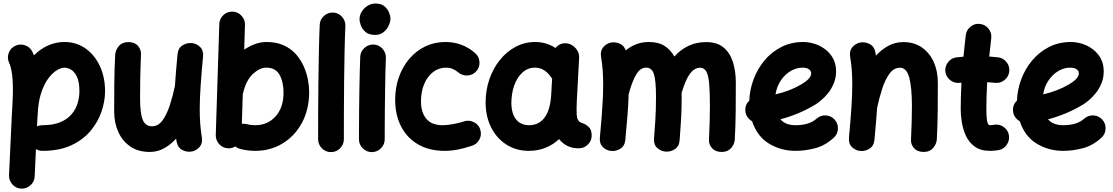

<svg xmlns="http://www.w3.org/2000/svg" viewBox="-20 -806 6443 1111"><path d="M103 285.6Q72.3 284.2 51.8 261.2Q31.2 238.3 32.2 208L47.9 -127.9Q50.8 -175.8 52.7 -217Q54.7 -258.3 54.7 -294.4Q54.7 -342.8 48.6 -383.1Q42.5 -423.3 33.2 -441.4Q20 -468.8 30 -498Q40 -527.3 67.4 -540.5Q94.7 -553.7 124 -544.2Q153.3 -534.7 167 -507.3Q171.9 -497.1 176.3 -485.8Q212.9 -522.5 257.8 -542.7Q302.7 -563 353 -563Q421.4 -563 474.4 -525.9Q527.3 -488.8 557.6 -424.3Q587.9 -359.9 587.9 -277.3Q587.9 -223.1 568.4 -163.3Q548.8 -103.5 505.9 -51Q462.9 1.5 393.6 34.2Q324.2 66.9 225.1 66.9Q205.6 66.9 188 56.6L180.7 214.8Q179.2 245.6 156.2 266.1Q133.3 286.6 103 285.6ZM196.3 -119.1 194.3 -74.7Q209 -81.5 225.1 -81.5Q289.1 -81.5 330.6 -99.6Q372.1 -117.7 396 -147Q419.9 -176.3 429.7 -210.4Q439.5 -244.6 439.5 -277.3Q439.5 -333 425 -362.5Q410.6 -392.1 390.4 -403.3Q370.1 -414.6 353 -414.6Q335.4 -414.6 310.5 -400.4Q285.6 -386.2 261 -354.2Q236.3 -322.3 218.5 -269.3Q200.7 -216.3 197.8 -139.2Q197.8 -135.3 197.3 -131.3Q196.8 -124 196.3 -119.1Z M1154.8 -478.5Q1145 -374 1140.4 -301.3Q1135.7 -228.5 1135.7 -173.3Q1135.7 -127.4 1138.7 -89.1Q1141.6 -50.8 1147.9 -11.7Q1153.3 22 1136.2 42.7Q1119.1 63.5 1093.8 69.8Q1064.9 76.7 1036.4 62.7Q1007.8 48.8 1001.5 11.2Q1000 3.4 999 -3.9Q967.8 30.8 929.7 52Q891.6 73.2 846.7 73.2Q780.3 73.2 734.4 42Q688.5 10.7 664.6 -42.5Q640.6 -95.7 640.6 -161.1Q640.6 -239.7 641.4 -323.5Q642.1 -407.2 646.5 -489.7Q648.4 -517.1 668 -539.8Q687.5 -562.5 722.7 -562.5Q759.3 -562.5 778.3 -540.5Q797.4 -518.6 795.9 -489.7Q794.4 -454.1 793.2 -418.5Q792 -382.8 791.3 -338.9Q790.5 -294.9 790.5 -234.4Q790.5 -150.9 805.9 -113Q821.3 -75.2 859.9 -75.2Q895 -75.2 919.7 -108.4Q944.3 -141.6 961.9 -194.8Q979.5 -248 992.2 -308.6Q994.6 -348.1 998.5 -393.6Q1002.4 -439 1007.3 -492.2Q1010.7 -527.8 1036.4 -543.7Q1062 -559.6 1090.3 -556.6Q1117.2 -554.2 1137.7 -534.4Q1158.2 -514.6 1154.8 -478.5Z M1325.7 -738.8Q1356 -737.8 1377.2 -715.3Q1398.4 -692.9 1397.5 -662.6L1393.1 -518.6Q1423.8 -539.6 1456.5 -551.3Q1489.3 -563 1521 -563Q1579.6 -563 1622.1 -543.5Q1664.6 -523.9 1692.9 -491.7Q1721.2 -459.5 1738 -420.9Q1754.9 -382.3 1762 -344Q1769 -305.7 1769 -274.4Q1769 -173.8 1728 -96.9Q1687 -20 1616.2 23.4Q1545.4 66.9 1456.5 66.9Q1411.1 66.9 1368.7 55.2Q1353.5 51.3 1341.3 41.5Q1322.8 52.7 1300.8 52.2Q1270 51.3 1249 28.8Q1228 6.3 1228.5 -24.4L1249 -667Q1250 -697.3 1272.5 -718.5Q1294.9 -739.7 1325.7 -738.8ZM1406.7 -87.9Q1430.2 -81.5 1456.5 -81.5Q1528.8 -81.5 1574.7 -132.6Q1620.6 -183.6 1620.6 -270Q1620.6 -332.5 1597.4 -373.5Q1574.2 -414.6 1521 -414.6Q1483.4 -414.6 1444.3 -379.2Q1405.3 -343.8 1386.2 -266.6Q1385.7 -263.7 1384.8 -260.7L1379.4 -89.8Q1393.1 -91.3 1406.7 -87.9Z M1907.7 -733.4Q1938.5 -731.9 1959 -709Q1979.5 -686 1978.5 -655.8Q1975.6 -594.2 1973.9 -511.7Q1972.2 -429.2 1971.2 -338.4Q1970.2 -247.6 1970 -159.7Q1969.7 -71.8 1969.7 0Q1969.7 30.3 1947.8 52.2Q1925.8 74.2 1895 74.2Q1864.7 74.2 1842.8 52.2Q1820.8 30.3 1820.8 0Q1820.8 -72.3 1821 -160.2Q1821.3 -248 1822.5 -339.4Q1823.7 -430.7 1825.4 -514.6Q1827.1 -598.6 1830.1 -662.6Q1831.5 -693.4 1854.5 -713.9Q1877.4 -734.4 1907.7 -733.4Z M2060.5 -694.8Q2060.5 -717.8 2073.2 -738.5Q2085.9 -759.3 2106.9 -772.5Q2127.9 -785.6 2152.8 -785.6Q2184.6 -785.6 2203.4 -770.5Q2222.2 -755.4 2230.7 -734.9Q2239.3 -714.4 2239.3 -698.2Q2239.3 -680.2 2229.2 -658Q2219.2 -635.7 2199.5 -619.9Q2179.7 -604 2150.4 -604Q2115.7 -604 2096.2 -620.1Q2076.7 -636.2 2068.6 -657.5Q2060.5 -678.7 2060.5 -694.8ZM2142.1 -548.3Q2172.9 -546.9 2193.4 -523.9Q2213.9 -501 2212.9 -470.7Q2211.4 -437.5 2210.2 -389.4Q2209 -341.3 2208.3 -286.4Q2207.5 -231.4 2207 -177.2Q2206.5 -123 2206.3 -76.7Q2206.1 -30.3 2206.1 0Q2206.1 30.3 2184.1 52.2Q2162.1 74.2 2131.3 74.2Q2101.1 74.2 2079.1 52.2Q2057.1 30.3 2057.1 0Q2057.1 -31.2 2057.4 -77.6Q2057.6 -124 2058.1 -178.5Q2058.6 -232.9 2059.6 -288.3Q2060.5 -343.8 2061.8 -392.8Q2063 -441.9 2064.5 -477.5Q2065.9 -508.3 2088.9 -528.8Q2111.8 -549.3 2142.1 -548.3Z M2736.8 -394.5Q2717.3 -371.6 2686.3 -369.4Q2655.3 -367.2 2632.3 -386.7Q2599.6 -414.6 2561.5 -414.6Q2519 -414.6 2486.3 -389.4Q2453.6 -364.3 2434.8 -320.3Q2416 -276.4 2416 -219.7Q2416 -154.8 2447.3 -118.2Q2478.5 -81.5 2540.5 -81.5Q2567.9 -81.5 2603.3 -88.1Q2638.7 -94.7 2668 -104.5Q2697.3 -112.8 2724.6 -97.9Q2752 -83 2759.8 -53.7Q2768.1 -23.9 2753.2 2.7Q2738.3 29.3 2709 38.1Q2664.6 52.7 2627.4 59.8Q2590.3 66.9 2553.2 66.9Q2464.4 66.9 2400.1 30Q2335.9 -6.8 2301.3 -73.5Q2266.6 -140.1 2266.6 -228.5Q2266.6 -298.8 2288.1 -359.4Q2309.6 -419.9 2348.6 -465.8Q2387.7 -511.7 2440.9 -537.4Q2494.1 -563 2557.1 -563Q2656.2 -563 2729 -499Q2752 -479.5 2754.4 -448.5Q2756.8 -417.5 2736.8 -394.5Z M3329.1 52.2Q3291.5 52.2 3263.2 38.3Q3234.9 24.4 3215.3 -1Q3141.1 66.9 3040 66.9Q2967.3 66.9 2910.9 31Q2854.5 -4.9 2822.5 -67.6Q2790.5 -130.4 2790 -210.9Q2789.6 -281.7 2811 -345.2Q2832.5 -408.7 2871.6 -457.8Q2910.6 -506.8 2963.1 -534.9Q3015.6 -563 3077.1 -563Q3141.1 -563 3194.8 -528.3Q3205.6 -543 3223.1 -550.3Q3240.7 -557.6 3260.7 -555.2Q3291 -550.8 3312 -525.9Q3333 -501 3331.1 -471.7L3318.8 -243.2Q3318.4 -235.8 3317.9 -228.5Q3316.9 -207.5 3316.4 -181.9Q3315.9 -156.2 3316.9 -143.6Q3317.9 -125.5 3324.7 -111.8Q3331.5 -98.1 3353.5 -92.3Q3371.1 -85.9 3387.5 -70.3Q3403.8 -54.7 3403.8 -22Q3403.8 8.3 3381.8 30.3Q3359.9 52.2 3329.1 52.2ZM3042 -81.5Q3096.2 -81.5 3129.2 -123Q3162.1 -164.6 3168.9 -248.5Q3168.9 -254.9 3169.4 -260.3Q3169.4 -263.2 3169.9 -266.1L3174.8 -350.6Q3155.8 -380.9 3131.1 -397.7Q3106.4 -414.6 3075.7 -414.6Q3034.2 -414.6 3003.2 -386.5Q2972.2 -358.4 2955.6 -311.8Q2939 -265.1 2939 -209Q2939.9 -147.9 2966.6 -114.7Q2993.2 -81.5 3042 -81.5Z M3451.2 -10.7Q3463.9 -144.5 3467.8 -229Q3467.3 -236.3 3468.8 -243.7Q3470.2 -282.7 3470.2 -315.9Q3470.2 -362.3 3467.3 -400.6Q3464.4 -439 3458 -477.5Q3452.6 -511.2 3470 -532Q3487.3 -552.7 3512.2 -559.1Q3538.1 -564.9 3564.5 -554.2Q3590.8 -543.5 3601.1 -514.2Q3627.9 -537.1 3661.4 -550Q3694.8 -563 3735.8 -563Q3790 -563 3825.4 -540.3Q3860.8 -517.6 3881.8 -479Q3917.5 -518.6 3963.4 -540.5Q4009.3 -562.5 4066.4 -562.5Q4129.4 -562.5 4167 -531Q4204.6 -499.5 4221.2 -446.5Q4237.8 -393.6 4237.8 -328.1Q4237.8 -249.5 4237.1 -165.8Q4236.3 -82 4231.9 0.5Q4230.5 28.3 4210.7 50.8Q4190.9 73.2 4155.8 73.2Q4119.6 73.2 4100.1 51.3Q4080.6 29.3 4082.5 1Q4085 -53.2 4086.4 -100.6Q4087.9 -147.9 4087.9 -189.9Q4087.9 -273.4 4083.5 -322.5Q4079.1 -371.6 4066.7 -392.8Q4054.2 -414.1 4030.8 -414.1Q3999.5 -414.1 3974.1 -381.8Q3948.7 -349.6 3924.3 -269Q3924.3 -257.8 3924.3 -246.1Q3924.3 -212.4 3923.8 -185.8Q3923.3 -159.2 3921.9 -132.6Q3920.4 -106 3918.2 -73Q3916 -40 3912.6 5.4Q3910.2 40.5 3885.3 56.9Q3860.4 73.2 3832.5 71.3Q3804.7 69.3 3783.2 50.3Q3761.7 31.2 3764.6 -5.4Q3769 -63.5 3771.5 -101.3Q3773.9 -139.2 3774.9 -171.9Q3775.9 -204.6 3775.9 -246.1Q3775.9 -337.9 3764.2 -376.2Q3752.4 -414.6 3718.3 -414.6Q3685.5 -414.6 3661.9 -375.7Q3638.2 -336.9 3617.7 -261.2Q3616.2 -208.5 3611.3 -144Q3606.4 -79.6 3598.6 2.9Q3595.2 38.6 3569.8 54.4Q3544.4 70.3 3515.6 67.4Q3488.8 64.9 3468.3 44.9Q3447.8 24.9 3451.2 -10.7Z M4804.2 -8.8Q4753.9 37.1 4695.8 52Q4637.7 66.9 4583 66.9Q4498.5 66.9 4429.7 24.9Q4360.8 -17.1 4332 -104.5Q4315.9 -113.3 4304.9 -129.2Q4293.9 -145 4293 -165Q4290.5 -199.7 4315.9 -224.1Q4317.9 -285.6 4340.1 -345.9Q4362.3 -406.2 4402.8 -455.3Q4443.4 -504.4 4500.5 -533.7Q4557.6 -563 4628.4 -563Q4659.7 -563 4692.9 -552.7Q4726.1 -542.5 4754.4 -521.2Q4782.7 -500 4800.3 -468.3Q4817.9 -436.5 4817.9 -393.1Q4817.9 -355 4804.4 -323Q4791 -291 4771.2 -266.6Q4751.5 -242.2 4731.4 -225.6Q4711.4 -209 4697.8 -200.7Q4649.4 -171.9 4598.9 -150.6Q4548.3 -129.4 4495.6 -115.7Q4525.4 -81.5 4583 -81.5Q4663.1 -81.5 4704.6 -119.1Q4727.5 -139.6 4758.3 -138.2Q4789.1 -136.7 4809.6 -113.8Q4830.1 -91.3 4828.6 -60.3Q4827.1 -29.3 4804.2 -8.8ZM4624 -414.6Q4587.9 -414.6 4554.7 -394.8Q4521.5 -375 4498 -340.1Q4474.6 -305.2 4467.3 -259.8Q4551.8 -279.3 4616.2 -317.4Q4649.4 -337.4 4661.6 -352.8Q4673.8 -368.2 4673.8 -380.9Q4673.8 -396.5 4660.4 -405.5Q4647 -414.6 4624 -414.6Z M4892.6 -10.7Q4902.3 -115.2 4907 -188.2Q4911.6 -261.2 4911.6 -315.9Q4911.6 -362.3 4908.7 -400.6Q4905.8 -439 4899.4 -477.5Q4894 -511.2 4911.4 -532Q4928.7 -552.7 4953.6 -559.1Q4982.4 -565.9 5011 -552Q5039.6 -538.1 5045.9 -500.5Q5047.4 -492.2 5048.3 -483.9Q5080.6 -519 5120.1 -540.8Q5159.7 -562.5 5206.5 -562.5Q5270 -562.5 5314.7 -531.2Q5359.4 -500 5383.1 -447Q5406.7 -394 5406.7 -328.1Q5406.7 -249.5 5406 -165.8Q5405.3 -82 5400.9 0.5Q5398.9 27.8 5379.4 50.5Q5359.9 73.2 5324.7 73.2Q5288.1 73.2 5268.8 51.3Q5249.5 29.3 5251.5 1Q5253.9 -53.2 5255.4 -100.6Q5256.8 -147.9 5256.8 -189.9Q5256.8 -299.3 5241.5 -356.7Q5226.1 -414.1 5187.5 -414.1Q5152.8 -414.1 5127.9 -380.9Q5103 -347.7 5085.4 -294.4Q5067.9 -241.2 5055.2 -180.7Q5052.7 -141.1 5048.8 -95.7Q5044.9 -50.3 5040 2.9Q5036.6 38.6 5011.2 54.4Q4985.8 70.3 4957 67.4Q4930.2 64.9 4909.7 44.9Q4889.2 24.9 4892.6 -10.7Z M5819.8 -391.1Q5815.9 -360.8 5791.5 -342Q5767.1 -323.2 5736.8 -326.7Q5715.3 -329.1 5692.4 -330.6Q5689.9 -291.5 5688.7 -252.2Q5687.5 -212.9 5687.5 -173.3Q5687.5 -137.7 5691.2 -109.6Q5694.8 -81.5 5708.5 -81.5Q5717.8 -81.5 5731.4 -84Q5761.7 -89.4 5787.1 -71.8Q5812.5 -54.2 5817.9 -24.4Q5823.2 5.4 5805.9 31.2Q5788.6 57.1 5758.3 62.5Q5745.1 64.9 5732.7 65.9Q5720.2 66.9 5708.5 66.9Q5652.8 66.9 5618.9 41.3Q5585 15.6 5567.9 -23.2Q5550.8 -62 5544.9 -102.8Q5539.1 -143.6 5539.1 -173.3Q5539.1 -212.4 5540.3 -251Q5541.5 -289.6 5543.5 -327.6Q5538.6 -327.1 5533.2 -326.7Q5502.9 -323.2 5478.5 -342.3Q5454.1 -361.3 5450.2 -391.1Q5446.8 -421.4 5465.8 -446Q5484.9 -470.7 5514.6 -474.1Q5534.7 -476.6 5555.2 -478Q5558.1 -509.3 5561.5 -540.5Q5564.9 -571.8 5568.4 -602.5Q5572.3 -632.8 5596.4 -652.1Q5620.6 -671.4 5650.9 -667.5Q5681.2 -664.1 5700.4 -639.6Q5719.7 -615.2 5715.8 -585Q5712.9 -558.1 5710 -531.7Q5707 -505.4 5704.1 -479Q5731 -477.1 5755.9 -474.1Q5786.1 -470.2 5804.9 -445.8Q5823.7 -421.4 5819.8 -391.1Z M6353 -8.8Q6302.7 37.1 6244.6 52Q6186.5 66.9 6131.8 66.9Q6047.4 66.9 5978.5 24.9Q5909.7 -17.1 5880.9 -104.5Q5864.7 -113.3 5853.8 -129.2Q5842.8 -145 5841.8 -165Q5839.4 -199.7 5864.7 -224.1Q5866.7 -285.6 5888.9 -345.9Q5911.1 -406.2 5951.7 -455.3Q5992.2 -504.4 6049.3 -533.7Q6106.4 -563 6177.2 -563Q6208.5 -563 6241.7 -552.7Q6274.9 -542.5 6303.2 -521.2Q6331.5 -500 6349.1 -468.3Q6366.7 -436.5 6366.7 -393.1Q6366.7 -355 6353.3 -323Q6339.8 -291 6320.1 -266.6Q6300.3 -242.2 6280.3 -225.6Q6260.3 -209 6246.6 -200.7Q6198.2 -171.9 6147.7 -150.6Q6097.2 -129.4 6044.4 -115.7Q6074.2 -81.5 6131.8 -81.5Q6211.9 -81.5 6253.4 -119.1Q6276.4 -139.6 6307.1 -138.2Q6337.9 -136.7 6358.4 -113.8Q6378.9 -91.3 6377.4 -60.3Q6376 -29.3 6353 -8.8ZM6172.9 -414.6Q6136.7 -414.6 6103.5 -394.8Q6070.3 -375 6046.9 -340.1Q6023.4 -305.2 6016.1 -259.8Q6100.6 -279.3 6165 -317.4Q6198.2 -337.4 6210.4 -352.8Q6222.7 -368.2 6222.7 -380.9Q6222.7 -396.5 6209.2 -405.5Q6195.8 -414.6 6172.9 -414.6Z"/></svg>

Font: Mikhak-DS2-FD ExtraBold
Style: Regular
Weight: 800
Designer: Amin Abedi
Version: Version 3.2